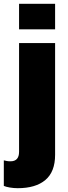

<svg xmlns="http://www.w3.org/2000/svg" viewBox="-70 -810 357 1007"><path d="M30 -656V-790H219V-656ZM23 177Q2 177 -18.5 173.5Q-39 170 -50 165V31Q-42 33 -34 34.5Q-26 36 -15 36Q30 36 30 -14V-584H219V2Q219 91 168 134Q117 177 23 177Z"/></svg>

Font: BDO Grotesk Black
Style: Regular
Weight: 900
Designer: Deni Anggara
Foundry: Lokal Container
Version: Version 2.000